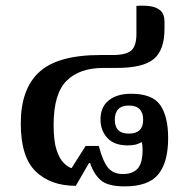

<svg xmlns="http://www.w3.org/2000/svg" viewBox="-20 -653 667 684"><path d="M424 11Q364 11 339 -11Q314 -33 301 -72H297L250 9Q160 9 107 -42.5Q54 -94 54 -213Q54 -336 120 -396.5Q186 -457 338 -457H382Q429 -457 447.5 -473Q466 -489 466 -532V-632Q492 -634 514.5 -631Q537 -628 551.5 -615.5Q566 -603 566 -575V-551Q566 -474 527.5 -442.5Q489 -411 396 -411H348Q263 -411 217 -365Q171 -319 171 -208Q171 -151 181.5 -119Q192 -87 207 -72.5Q222 -58 235 -54L285 -133H332Q346 -79 364.5 -56Q383 -33 418 -33Q453 -33 470.5 -52.5Q488 -72 488 -120Q488 -136 485 -147Q477 -142 465 -138.5Q453 -135 435 -135Q387 -135 362.5 -161.5Q338 -188 338 -227Q338 -272 367.5 -295.5Q397 -319 447 -319Q523 -319 551 -278.5Q579 -238 579 -161Q579 -75 544 -32Q509 11 424 11ZM439 -177Q490 -177 490 -226Q490 -277 439 -277Q389 -277 389 -226Q389 -177 439 -177Z"/></svg>

Font: Noto Serif Thai SemiBold
Style: Regular
Weight: 600
Designer: Monotype Design Team
Foundry: Monotype Imaging Inc.
Version: Version 2.001; ttfautohint (v1.8.4.7-5d5b)